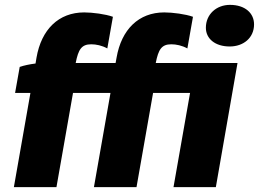

<svg xmlns="http://www.w3.org/2000/svg" viewBox="-20 -769 1064 789"><path d="M61 -494 42 -387H105L37 0H212L280 -387H434L366 0H541L609 -387H761L693 0H867L956 -510H620C631 -566 644 -587 684 -587C704 -587 728 -582 750 -570L773 -700C743 -711 689 -718 655 -718C550 -718 479 -648 459 -532L455 -510H291C302 -566 315 -587 355 -587C375 -587 399 -582 421 -570L444 -700C414 -711 360 -718 326 -718C221 -718 150 -648 130 -532L126 -508C102 -505 78 -500 61 -494ZM924 -578C980 -578 1024 -613 1024 -669C1024 -715 987 -749 925 -749C869 -749 826 -710 826 -655C826 -610 864 -578 924 -578Z"/></svg>

Font: Fixel Text 20240404 ExtraBold
Style: Italic
Weight: 800
Width: 4
Italic angle: -10°
Designer: AlfaBravo + MacPaw
Foundry: Kyrylo Tkachov, Marchela Mozhyna, Serhii Makarenko, Maria Weinstein, Zakhar Kryvoshyya
Version: Version 1.211;Glyphs 3.2 (3225)